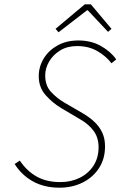

<svg xmlns="http://www.w3.org/2000/svg" viewBox="-20 -860 640 892"><path d="M256 12Q186 12 133.5 -17Q81 -46 48 -98L72 -114Q104 -66 150 -40Q196 -14 260 -14Q310 -14 350.5 -34Q391 -54 414.5 -90.5Q438 -127 438 -176Q438 -221 414.5 -252.5Q391 -284 352 -306L264 -358Q224 -382 192 -418Q160 -454 160 -506Q160 -550 183 -588Q206 -626 247.5 -649Q289 -672 344 -672Q404 -672 449.5 -646Q495 -620 520 -584L498 -566Q473 -599 432.5 -622.5Q392 -646 338 -646Q293 -646 260 -626Q227 -606 208.5 -574.5Q190 -543 190 -510Q190 -462 217 -433Q244 -404 278 -384L364 -334Q395 -316 418.5 -294Q442 -272 455 -244Q468 -216 468 -180Q468 -122 440 -79Q412 -36 364 -12Q316 12 256 12ZM252 -710 238 -726 374 -840H402L498 -726L482 -712L388 -812H384Z"/></svg>

Font: SourceCodeVF
Style: Italic
Weight: 200
Italic angle: -11°
Monospace: yes
Designer: Paul D. Hunt, Teo Tuominen
Foundry: Adobe
Version: Version 1.026;hotconv 1.1.0;makeotfexe 2.6.0